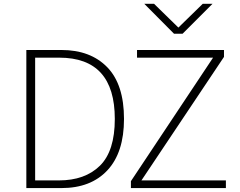

<svg xmlns="http://www.w3.org/2000/svg" viewBox="-20 -959 1226 979"><path d="M647.5 -35.2 1066.4 -665H678.7V-704.1H1122.1V-668.9L701.2 -39.1H1131.8V0H647.5ZM114.3 0V-704.1H293Q441.4 -704.1 526.9 -616.2Q612.3 -528.3 612.3 -352.5Q612.3 -181.6 527.8 -90.8Q443.4 0 293 0ZM159.2 -39.1H280.3Q413.1 -39.1 489.3 -113.8Q565.4 -188.5 565.4 -352.5Q565.4 -665 282.2 -665H159.2ZM715.8 -939.5H765.6L889.6 -818.4L1013.7 -939.5H1063.5L911.1 -787.1H867.2Z"/></svg>

Font: Gothic A1 ExtraLight
Style: Regular
Weight: 275
Designer: HanYang I&C Co.,Ltd.
Foundry: HanYang I&C Co.,Ltd.
Version: Version 2.50